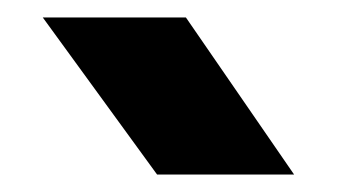

<svg xmlns="http://www.w3.org/2000/svg" viewBox="-20 -827 386 220"><path d="M193 -807 317 -627H160L29 -807Z"/></svg>

Font: Unbounded Medium
Style: Regular
Weight: 500
Designer: Luke Prowse, Jean-Baptiste Morizot, Fátima Lázaro, Florian Runge
Foundry: NaN
Version: Version 1.700